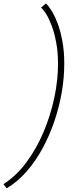

<svg xmlns="http://www.w3.org/2000/svg" viewBox="-72 -820 448 1074"><path d="M-35 233.5 -52.5 210Q19.5 164 76 87.5Q132.5 11 171.8 -82Q211 -175 231.8 -273.2Q252.5 -371.5 252.5 -462Q252.5 -529 242.2 -583.2Q232 -637.5 216.8 -677.5Q201.5 -717.5 185.5 -742.8Q169.5 -768 157.5 -777L184.5 -800.5Q196.5 -791 213.8 -764.5Q231 -738 248 -695.2Q265 -652.5 276.2 -594Q287.5 -535.5 287.5 -462.5Q287.5 -387 273.8 -305.8Q260 -224.5 233 -144.2Q206 -64 167 8.2Q128 80.5 77.2 138.8Q26.5 197 -35 233.5Z"/></svg>

Font: Epilogue ExtraLight
Style: Italic
Weight: 250
Italic angle: -12°
Designer: Tyler Finck
Foundry: Etcetera Type Co
Version: Version 2.112